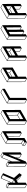

<svg xmlns="http://www.w3.org/2000/svg" viewBox="2822 -3696 949 6632"><g transform="rotate(-90 3296.0 -379.5)"><path d="M233.9 75.2H231.9Q231.9 74.7 231.4 74.7L230.5 74.2L120.1 10.3Q117.2 8.3 117.2 4.4L115.2 -609.9Q115.7 -613.3 118.7 -614.7Q183.1 -652.3 184.6 -652.3Q186.5 -652.3 242.7 -619.6L298.8 -586.9V-586.4H299.8V-585.4L300.8 -585L301.3 -582L301.8 -471.7L452.6 -820.8H453.1L454.1 -822.3L456.5 -823.7V-824.2H460L514.6 -813.5L624.5 -749.5L625.5 -749V-748.5L627 -747.6L627.4 -746.6L627.9 -744.6V-744.1Q627.9 -742.7 627.4 -741.7L466.8 -370.1L627.9 -186.5Q629.4 -185.1 629.4 -182.6Q629.4 -179.7 576.2 -107.9H575.7Q575.7 -106.9 574.7 -106.9L573.7 -106H572.3V-105.5L567.4 -106Q567.4 -106.4 512 -138.7Q456.5 -170.9 455.6 -171.9L367.7 -272L302.2 -234.9L303.2 32.2Q303.2 36.1 299.8 38.1Q235.8 75.2 233.9 75.2ZM584.5 -757.3 508.8 -801.8 495.6 -804.2 571.3 -760.3ZM401.4 -383.3 560.5 -751 461.9 -808.1 302.7 -440.4ZM302.2 -322.3 391.1 -373.5 301.8 -425.8ZM227.1 57.1 225.6 -541.5 128.4 -597.7 130.4 1ZM231.9 -552.7 281.7 -581.5 184.6 -637.7 135.3 -609.4ZM539.1 -138.2 403.3 -293 379.4 -278.8 464.8 -181.2Z M965.8 75.2Q963.9 75.2 963.4 74.7H962.9V74.2H962.4L852.5 10.3Q849.1 8.3 849.1 4.9L847.7 -609.9Q847.7 -613.3 850.6 -614.7Q915 -652.3 917 -652.3L920.4 -651.4Q1030.3 -587.4 1031.2 -586.4Q1031.7 -586.4 1031.7 -585.9H1032.2V-585.4L1033.2 -584.5V-584L1033.7 -582L1034.2 -475.1L1162.1 -793.5L1163.6 -795.4H1164.1Q1164.6 -795.9 1197 -814.7Q1229.5 -833.5 1231 -833.5Q1232.9 -833.5 1289.1 -801Q1345.2 -768.6 1345.2 -768.1H1345.7V-767.6H1346.2V-767.1L1347.2 -766.1L1347.7 -763.2Q1348.1 -763.2 1348.1 -762.7L1349.6 -148.9Q1349.6 -145 1346.2 -143.1Q1282.7 -106.4 1282 -106.2Q1281.2 -106 1280.3 -106Q1278.8 -106 1277.3 -106.9L1166.5 -170.9Q1163.6 -172.9 1163.6 -176.8L1163.1 -282.7L1035.2 34.7Q1034.2 37.1 1001 56.2Q967.8 75.2 965.8 75.2ZM1278.3 -734.4 1328.1 -762.7 1231 -819.3 1181.6 -790.5ZM1035.2 -140.6 1270 -723.6 1171.4 -780.8 1034.2 -439.9ZM959.5 57.1 957.5 -541.5 860.8 -597.7 862.3 1ZM964.4 -552.7 1013.7 -581.5 917 -637.7 867.2 -608.9ZM1273.4 -124.5 1272.5 -553.7 1176.3 -315.4 1176.8 -180.7Z M1698.2 75.2 1695.8 74.7 1585 10.3Q1581.5 8.3 1581.5 4.4V-68.4Q1582 -71.8 1585 -73.2L1660.2 -116.7L1658.2 -654.8H1658.7V-655.3Q1658.7 -658.7 1661.6 -660.2Q1961.9 -833.5 1963.4 -833.5Q1965.3 -833.5 2021.5 -801Q2077.6 -768.6 2077.6 -768.1L2078.6 -767.6V-767.1Q2079.1 -767.1 2079.1 -766.8Q2079.1 -766.6 2079.6 -766.1L2080.1 -763.7L2080.6 -763.2L2082 -149.4Q2082 -145.5 2078.6 -143.6L2016.1 -106.9L2014.2 -106.4H2010.3V-106.9H2009.3L1898.9 -171.4Q1896 -173.3 1896 -176.8L1894.5 -579.6L1844.7 -550.8L1846.7 -13.2Q1846.2 -9.3 1843.3 -7.3Q1700.2 75.2 1698.2 75.2ZM1775.4 -598.1 2060.5 -763.2 1963.4 -819.3 1678.2 -654.8ZM1770 -60.5 1768.6 -586.9 1671.9 -643.1 1673.3 -116.7ZM1691.9 57.1 1691.4 0 1594.7 -56.2V0.5ZM1698.2 -11.2 1763.7 -48.8 1666.5 -105.5 1601.1 -67.9ZM2005.9 -124.5 2004.4 -643.1 1907.7 -587.4 1909.2 -180.7Z M2430.7 75.2Q2428.7 75.2 2428.7 74.7H2427.7L2317.4 10.3Q2314.5 8.3 2314 4.9L2312.5 -609.4Q2313 -612.8 2315.9 -614.7Q2694.3 -833.5 2696.3 -833.5Q2697.8 -833.5 2753.9 -800.8L2810.1 -768.1H2810.5V-767.6H2811V-767.1H2811.5L2812 -766.1V-765.6Q2812.5 -763.7 2812.7 -763.7Q2813 -763.7 2813 -763.2L2814.5 -148.9Q2814.5 -145 2811 -143.1Q2433.1 75.2 2430.7 75.2ZM2424.3 57.1 2422.4 -541 2325.7 -597.7 2327.6 1ZM2429.2 -552.7 2793 -762.7 2696.3 -818.8 2332.5 -608.9ZM2500 -178.7 2627.9 -252.9 2627 -579.6 2499 -505.4ZM2500 -51.3 2731.4 -185.1 2634.8 -241.2 2500 -163.1ZM2738.3 -196.3 2736.8 -642.6 2640.6 -586.9 2641.6 -252.9Z M3163.6 75.2Q3162.6 75.2 3162.1 74.7H3161.1L3050.3 10.3Q3046.9 8.3 3046.9 4.4L3044.9 -609.4H3045.4V-609.9Q3045.4 -613.3 3048.3 -615.2Q3426.8 -833.5 3428.7 -833.5Q3430.7 -833.5 3487.3 -800.8L3543 -768.1H3543.5L3543.9 -767.1L3544.9 -766.1Q3544.9 -765.1 3545.4 -764.6L3545.9 -690.9Q3545.4 -687 3542.5 -685.1L3231.4 -505.4L3232.9 32.2Q3232.9 36.1 3230 38.1Q3165.5 75.2 3163.6 75.2ZM3156.7 57.1 3155.3 -541.5 3058.6 -597.7 3060.1 0.5ZM3162.1 -552.7 3525.9 -762.7 3428.7 -819.3 3064.9 -609.4Z M3896 75.2H3894L3893.1 74.7H3892.6L3782.7 10.3Q3779.3 8.3 3779.3 4.9L3777.3 -609.9Q3777.8 -612.8 3780.8 -614.7Q4159.2 -833.5 4161.1 -833.5Q4163.1 -833.5 4219.7 -800.8L4275.4 -768.1L4276.4 -767.1Q4276.4 -766.6 4276.9 -766.6L4277.8 -764.2L4278.8 -419.9Q4278.8 -416 4275.4 -414.1L3964.8 -234.4L3965.3 32.2Q3965.3 36.1 3961.9 38.1Q3898.4 75.2 3896 75.2ZM3889.2 57.1 3887.7 -541 3791 -597.7 3792.5 1ZM3894 -552.7 4257.8 -762.7 4161.1 -818.8 3797.4 -608.9ZM3963.9 -449.2 4092.3 -523.4V-579.6L3963.9 -505.4ZM3964.4 -322.3 4195.8 -455.6 4099.1 -512.2 3964.4 -434.1ZM4202.6 -467.3 4202.1 -642.6 4105.5 -586.9V-523.4Z M4696.3 -449.7 4824.7 -523.9V-579.6L4696.3 -505.9ZM4696.8 -322.3 4928.2 -456.1 4831.5 -512.2 4696.3 -434.6ZM4934.6 -467.8 4934.1 -643.1 4837.9 -587.4V-523.9ZM4628.4 75.2 4626 74.7Q4626 74.2 4625.5 74.2L4514.6 10.3Q4511.7 8.3 4511.7 4.4L4509.8 -609.9Q4510.3 -613.3 4513.2 -615.2Q4891.6 -834 4893.6 -834Q4895.5 -834 4951.7 -801.3L5007.8 -768.1L5008.8 -767.6L5010.3 -764.2L5011.7 -149.4Q5011.7 -145.5 5008.8 -143.6L4944.3 -106.4H4940.9L4829.1 -171.4Q4825.7 -173.3 4825.7 -177.2L4825.2 -309.1L4696.8 -234.9L4697.8 32.2Q4697.8 35.6 4694.3 37.6Q4629.9 75.2 4628.4 75.2ZM4621.6 56.6 4620.1 -541.5 4522.9 -598.1 4524.9 0.5ZM4626.5 -553.2 4990.2 -763.2 4893.6 -819.3 4529.8 -609.4ZM4935.5 -124.5 4935.1 -372.6 4838.4 -316.4 4838.9 -181.2Z M5360.8 75.2Q5358.4 75.2 5358.4 74.7H5357.4L5247.1 10.3Q5244.1 8.3 5243.7 4.9L5242.2 -609.4Q5242.7 -612.8 5245.6 -614.7Q5624 -833.5 5626 -833.5Q5627.4 -833.5 5684.1 -800.8L5740.2 -768.1V-767.6H5740.7V-767.1H5741.2L5741.7 -766.1L5742.7 -763.2L5744.1 -148.9Q5744.1 -145 5741.2 -143.1Q5677.2 -106.4 5676.5 -106.2Q5675.8 -106 5674.8 -106L5672.4 -106.4L5586.9 -156.2L5587.4 -58.1Q5586.9 -54.7 5584 -52.7Q5520 -15.6 5519.3 -15.4Q5518.6 -15.1 5517.6 -15.1Q5516.6 -15.1 5515.9 -15.4Q5515.1 -15.6 5514.6 -16.1L5429.7 -65.4L5430.2 32.2Q5430.2 36.1 5426.8 38.1Q5362.8 75.2 5360.8 75.2ZM5354 57.1 5352.1 -541 5255.4 -597.7 5257.3 1ZM5358.9 -552.7 5722.7 -762.7 5626 -818.8 5262.2 -608.9ZM5511.2 -33.7 5509.8 -552.2 5428.7 -505.4 5429.7 -80.6ZM5668 -124 5666.5 -642.6 5585.4 -596.2 5586.9 -171.4Z M6161.1 -449.7 6289.6 -523.9V-579.6L6161.1 -505.9ZM6161.6 -322.3 6393.1 -456.1 6296.4 -512.2 6161.1 -434.6ZM6399.4 -467.8 6398.9 -643.1 6302.7 -587.4V-523.9ZM6093.3 75.2 6090.8 74.7Q6090.8 74.2 6090.3 74.2L5979.5 10.3Q5976.6 8.3 5976.6 4.4L5974.6 -609.9Q5975.1 -613.3 5978 -615.2Q6356.4 -834 6358.4 -834Q6360.4 -834 6416.5 -801.3L6472.7 -768.1L6473.6 -767.6L6475.1 -764.2L6476.6 -149.4Q6476.6 -145.5 6473.6 -143.6L6409.2 -106.4H6405.8L6293.9 -171.4Q6290.5 -173.3 6290.5 -177.2L6290 -309.1L6161.6 -234.9L6162.6 32.2Q6162.6 35.6 6159.2 37.6Q6094.7 75.2 6093.3 75.2ZM6086.4 56.6 6085 -541.5 5987.8 -598.1 5989.7 0.5ZM6091.3 -553.2 6455.1 -763.2 6358.4 -819.3 5994.6 -609.4ZM6400.4 -124.5 6399.9 -372.6 6303.2 -316.4 6303.7 -181.2Z"/></g></svg>

Font: 3D Isometric
Style: Bold
Weight: 700
Designer: GGBotNet
Foundry: GGBotNet
Version: 1.14